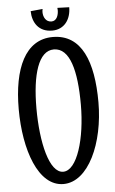

<svg xmlns="http://www.w3.org/2000/svg" viewBox="-60 -917 592 986"><g transform="rotate(-5 236.0 -423.5)"><path d="M442 -374C442 -583 386 -728 237 -728C95 -728 31 -583 31 -374C31 -164 97 29 227 29C356 29 442 -164 442 -374ZM351 -370C351 -195 303 -34 231 -34C159 -34 122 -195 122 -370C122 -544 158 -664 237 -664C320 -664 351 -544 351 -370ZM335 -873 274 -875C274 -871 275 -867 275 -863C275 -839 266 -808 238 -808C209 -808 196 -835 196 -860C196 -866 197 -871 198 -876L136 -870C137 -811 168 -761 238 -761C300 -761 335 -810 335 -873Z"/></g></svg>

Font: Englebert
Style: Regular
Weight: 400
Designer: Astigmatic (AOETI)
Foundry: Astigmatic (AOETI)
Version: Version 1.000